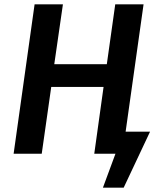

<svg xmlns="http://www.w3.org/2000/svg" viewBox="-20 -711 738 888"><path d="M561 -102 644 -691H513L474 -414H231L271 -691H140L43 0H173L217 -309H459L416 0H514L456 157H552L674 -102Z"/></svg>

Font: Fira Sans Medium
Style: Italic
Weight: 500
Italic angle: -8°
Designer: bBox Type GmbH & Carrois Corporate GbR & Edenspiekermann AG
Foundry: bBox Type GmbH & Carrois Corporate GbR & Edenspiekermann AG
Version: Version 4.301;PS 004.301;hotconv 1.0.88;makeotf.lib2.5.64775